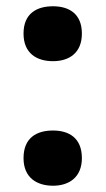

<svg xmlns="http://www.w3.org/2000/svg" viewBox="-20 -630 337 612"><path d="M149 -435C199 -435 241 -460 241 -523C241 -587 199 -610 149 -610C97 -610 55 -587 55 -523C55 -460 97 -435 149 -435ZM149 -38C199 -38 241 -64 241 -126C241 -191 199 -214 149 -214C97 -214 55 -191 55 -126C55 -64 97 -38 149 -38Z"/></svg>

Font: Noto Sans Tamil UI ExtraBold
Style: Regular
Weight: 800
Designer: Jelle Bosma - Monotype Design Team
Foundry: Monotype Imaging Inc.
Version: Version 2.004